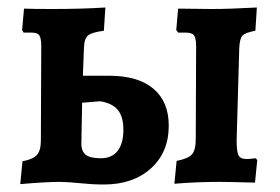

<svg xmlns="http://www.w3.org/2000/svg" viewBox="-20 -485 747 512"><path d="M199 4Q159 0 141 0Q102 0 34 6L40 -55Q68 -60 78.5 -72Q89 -84 89 -110L90 -361Q90 -383 85 -390.5Q80 -398 65 -398H43L39 -405L44 -462Q69 -461 118 -461Q198 -461 261 -465L257 -403Q226 -399 215.5 -391Q205 -383 204 -360L201 -283H272Q348 -283 389 -248.5Q430 -214 430 -150Q430 -79 382.5 -36Q335 7 257 7Q239 7 224 6Q209 5 199 4ZM309 -139Q309 -174 294 -192Q279 -210 247 -215L199 -211L197 -102Q197 -81 209 -72Q221 -63 249 -63Q278 -63 293.5 -82.5Q309 -102 309 -139ZM451 -56Q482 -62 492 -73.5Q502 -85 502 -115L503 -361Q503 -383 497.5 -390.5Q492 -398 476 -398H455L450 -405L455 -462L545 -461Q591 -461 665 -465L661 -403Q634 -398 626.5 -390Q619 -382 618 -356L611 -110Q611 -81 616 -71Q621 -61 637 -61Q646 -61 652.5 -62Q659 -63 662 -63L666 -58L660 2Q588 0 566 0Q504 0 445 5Z"/></svg>

Font: Alegreya
Style: Bold
Weight: 700
Designer: Juan Pablo del Peral
Foundry: Huerta Tipografica
Version: Version 2.008; ttfautohint (v1.8)